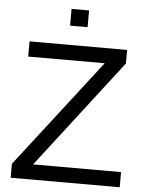

<svg xmlns="http://www.w3.org/2000/svg" viewBox="-58 -915 728 961"><g transform="rotate(5 305.5 -434.0)"><path d="M580.1 -76.2V0H32.2V-69.8L451.2 -611.8H66.9V-688H557.1V-620.1L138.2 -76.2ZM350.1 -784.2H262.2V-868.2H350.1Z"/></g></svg>

Font: Libra Sans Modern
Style: Regular
Weight: 400
Foundry: Stefan Peev, Context Ltd
Version: Version 1.000